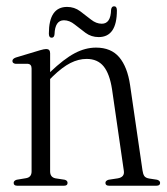

<svg xmlns="http://www.w3.org/2000/svg" viewBox="-20 -591 530 611"><path d="M139.5 -421.5V-361V-361.5Q183.5 -403.5 217.5 -421.5Q251.5 -439.5 285.5 -439.5Q333.5 -439.5 359.5 -408.8Q385.5 -378 394 -320L433.5 -48.5Q435 -37.5 439 -31.2Q443 -25 454 -23L480 -19Q489.5 -16 489.5 -9Q489.5 0 478 0H327Q315.5 0 315.5 -9Q315.5 -16 325.5 -19L355 -23.5Q377.5 -27.5 374 -48L336.5 -307Q329 -356 309.8 -379.8Q290.5 -403.5 255.5 -403.5Q230 -403.5 204.2 -390.5Q178.5 -377.5 148 -348L139.5 -339.5V-45.5Q139.5 -27 156.5 -23.5L186 -19Q195 -16.5 195 -9Q195 0 184 0H34.5Q23.5 0 23.5 -9Q23.5 -16 33 -19L63 -24Q80.5 -27 80.5 -45.5V-373Q80.5 -386.5 69 -388H29Q19.5 -389.5 19.5 -397Q19.5 -404 30.5 -408L107 -431Q120.5 -435 127 -435Q139.5 -435 139.5 -421.5ZM294 -473Q270.5 -473 252.2 -486.5Q234 -500 217.5 -513.2Q201 -526.5 183.5 -526.5Q155 -526.5 153.5 -482Q152.5 -471 144.5 -471Q135.5 -471 135.5 -484Q135.5 -569 193.5 -569Q216.5 -569 234.8 -555.5Q253 -542 269.5 -528.8Q286 -515.5 304 -515.5Q332.5 -515.5 333.5 -560Q335 -571 343 -571Q352 -571 352 -558Q352 -473 294 -473Z"/></svg>

Font: Fraunces 144pt Soft Light
Style: Regular
Weight: 300
Version: Version 1.000;[0bf87f6ff]